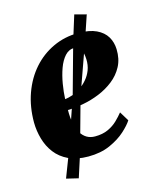

<svg xmlns="http://www.w3.org/2000/svg" viewBox="-113 -731 729 906"><g transform="rotate(-15 251.5 -278.0)"><path d="M454.5 -105Q441.5 -84 411.5 -56.8Q381.5 -29.5 335.8 -9Q290 11.5 229 11.5Q172.5 11.5 133 -7.2Q93.5 -26 69.2 -57.8Q45 -89.5 33.8 -129Q22.5 -168.5 22 -209.5Q22 -286.5 45.2 -351.2Q68.5 -416 110.5 -463.5Q152.5 -511 209.5 -537.5Q266.5 -564 332.5 -564Q387 -564 420.8 -548Q454.5 -532 470.8 -504.8Q487 -477.5 488 -443.5Q489.5 -395.5 470.5 -359.8Q451.5 -324 419.2 -298.8Q387 -273.5 347.8 -257.5Q308.5 -241.5 267.8 -234Q227 -226.5 192 -225.5Q191.5 -188.5 197.2 -160Q203 -131.5 214.8 -112Q226.5 -92.5 243.8 -82.2Q261 -72 284 -72Q321 -72 348 -84.5Q375 -97 394 -115.5Q413 -134 426.5 -151ZM297.5 -501Q270 -501 250.8 -479.8Q231.5 -458.5 219.2 -424.5Q207 -390.5 200.5 -351.8Q194 -313 192.5 -278.5Q209 -280 229 -287Q249 -294 268.5 -307Q288 -320 304.2 -338.8Q320.5 -357.5 329.8 -381.5Q339 -405.5 338 -434.5Q336.5 -468.5 326.2 -484.8Q316 -501 297.5 -501ZM158 99 99.5 85 142.5 -27 230.5 -282.5 300 -533 337.5 -653.5 394.5 -638.5 356 -524.5 266 -272 195 -15.5Z"/></g></svg>

Font: Merriweather 36pt Black
Style: Italic
Weight: 900
Italic angle: -7.8°
Version: Version 2.101